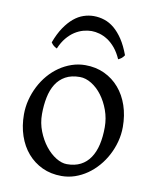

<svg xmlns="http://www.w3.org/2000/svg" viewBox="-80 -743 663 819"><g transform="rotate(10 251.5 -333.0)"><path d="M388.2 -222.2Q388.2 -260.7 375.5 -295.7Q362.8 -330.6 342.8 -357.2Q322.8 -383.8 297.4 -399.4Q272 -415 247.1 -415Q210 -415 184.6 -400.9Q159.2 -386.7 143.8 -362.1Q128.4 -337.4 121.6 -303.7Q114.7 -270 114.7 -231Q114.7 -192.4 128.4 -157.5Q142.1 -122.6 162.8 -96.2Q183.6 -69.8 208.5 -54.4Q233.4 -39.1 255.9 -39.1Q290.5 -39.1 315.4 -52Q340.3 -64.9 356.4 -88.9Q372.6 -112.8 380.4 -146.5Q388.2 -180.2 388.2 -222.2ZM463.9 -236.8Q463.9 -204.1 455.6 -172.9Q447.3 -141.6 432.6 -113.8Q418 -85.9 397.5 -62.3Q377 -38.6 352.3 -21.5Q327.6 -4.4 299.8 5.1Q272 14.6 242.2 14.6Q195.8 14.6 158.4 -2.9Q121.1 -20.5 94.5 -51.3Q67.9 -82 53.5 -124.5Q39.1 -167 39.1 -216.8Q39.1 -249 47.1 -280.3Q55.2 -311.5 69.6 -339.6Q84 -367.7 104.2 -391.4Q124.5 -415 149.2 -432.1Q173.8 -449.2 202.4 -459Q231 -468.8 261.2 -468.8Q307.1 -468.8 344.5 -451.2Q381.8 -433.6 408.4 -402.6Q435.1 -371.6 449.5 -329.1Q463.9 -286.6 463.9 -236.8ZM102.5 -539.6Q117.2 -579.1 135.5 -606Q153.8 -632.8 174.1 -649.7Q194.3 -666.5 216.3 -673.8Q238.3 -681.2 260.3 -681.2Q284.2 -681.2 306.6 -673.8Q329.1 -666.5 349.4 -649.7Q369.6 -632.8 387.5 -606Q405.3 -579.1 419.9 -539.6Q414.1 -530.8 408.2 -526.1Q402.3 -521.5 394 -517.6Q381.8 -545.4 366 -564.5Q350.1 -583.5 332.5 -595Q314.9 -606.4 296.6 -611.6Q278.3 -616.7 262.2 -616.7Q245.1 -616.7 226.3 -611.6Q207.5 -606.4 189.7 -595Q171.9 -583.5 156 -564.5Q140.1 -545.4 128.4 -517.6Q120.1 -521.5 114.3 -526.1Q108.4 -530.8 102.5 -539.6Z"/></g></svg>

Font: Noto Serif Devanagari
Style: Regular
Weight: 400
Designer: Monotype Design Team
Foundry: Monotype Imaging Inc.
Version: Version 1.01